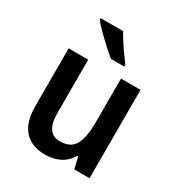

<svg xmlns="http://www.w3.org/2000/svg" viewBox="-182 -888 950 1020"><g transform="rotate(30 293.0 -378.0)"><path d="M512 -542V0H418L402 -70H396Q372 -29 332 -9.5Q292 10 245 10Q161 10 116 -39.5Q71 -89 71 -189V-542H191V-215Q191 -91 276 -91Q343 -91 367.5 -137Q392 -183 392 -271V-542ZM276 -766Q288 -744 305.5 -716.5Q323 -689 342 -662.5Q361 -636 375 -618V-606H294Q272 -623 241 -651.5Q210 -680 181.5 -708.5Q153 -737 138 -756V-766Z"/></g></svg>

Font: Noto Sans Sinhala UI SemiCondensed SemiBold
Style: Regular
Weight: 600
Width: 4
Designer: Jelle Bosma - Monotype Design Team
Foundry: Monotype Imaging Inc.
Version: Version 2.006; ttfautohint (v1.8.4.7-5d5b)